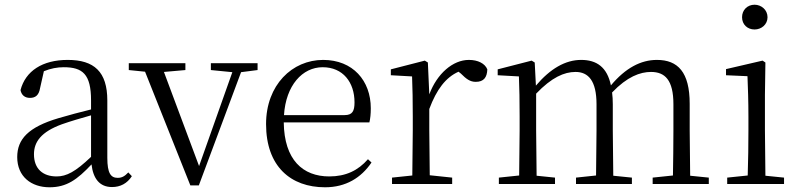

<svg xmlns="http://www.w3.org/2000/svg" viewBox="-20 -780 3387 814"><path d="M455 13C490 13 519 -2 539 -33L524 -49C508 -32 496 -26 479 -26C450 -26 435 -45 435 -111V-354C435 -476 379 -526 267 -526C160 -526 88 -479 67 -398C71 -377 85 -365 107 -365C130 -365 145 -376 150 -407L166 -478C195 -490 223 -495 250 -495C330 -495 366 -466 366 -354V-316C321 -305 272 -292 228 -279C100 -241 53 -190 53 -114C53 -31 113 14 190 14C262 14 307 -18 368 -83C375 -23 402 13 455 13ZM366 -115C300 -52 262 -32 220 -32C162 -32 124 -64 124 -126C124 -179 155 -221 242 -253C279 -266 323 -279 366 -291Z M874 -483 965 -474 824 -76 675 -475 766 -483V-512H526V-483L595 -476L787 6H823L1002 -474L1072 -483V-512H874Z M1358 14C1446 14 1511 -26 1555 -91L1540 -105C1498 -57 1446 -32 1376 -32C1264 -32 1185 -102 1183 -261H1546C1550 -277 1552 -297 1552 -321C1552 -438 1476 -526 1350 -526C1219 -526 1108 -420 1108 -254C1108 -74 1213 14 1358 14ZM1184 -292C1192 -418 1262 -495 1348 -495C1434 -495 1483 -431 1483 -346C1483 -309 1474 -292 1441 -292Z M1800 -318C1831 -401 1870 -452 1924 -476L1934 -468C1957 -445 1973 -433 1997 -433C2031 -433 2045 -452 2046 -486C2036 -511 2006 -526 1968 -526C1900 -526 1833 -468 1800 -380L1794 -515L1781 -523L1637 -486V-461L1727 -456C1729 -406 1730 -354 1730 -285V-227L1728 -36L1642 -27V0H1897V-27L1802 -37L1800 -227Z M2831 0H2985V-27L2906 -35L2904 -227V-340C2904 -474 2854 -526 2765 -526C2697 -526 2632 -492 2570 -418C2554 -495 2510 -526 2444 -526C2377 -526 2313 -489 2252 -417L2247 -515L2234 -523L2090 -486V-461L2180 -456C2182 -406 2183 -354 2183 -286V-227L2181 -36L2095 -27V0H2333V-27L2255 -35L2253 -227V-383C2319 -452 2372 -475 2420 -475C2474 -475 2509 -438 2509 -338V-227L2507 -36L2422 -27V0H2659V-27L2580 -35L2578 -227V-338C2578 -356 2577 -373 2575 -388C2639 -455 2694 -475 2740 -475C2799 -475 2835 -441 2835 -338V-227C2835 -172 2834 -91 2833 -36L2747 -27V0Z M3179 -655C3208 -655 3234 -676 3234 -707C3234 -738 3208 -760 3179 -760C3149 -760 3126 -738 3126 -707C3126 -676 3149 -655 3179 -655ZM3149 0H3304V-27L3225 -35L3223 -227V-378L3225 -515L3213 -523L3058 -487V-461L3149 -457C3151 -407 3153 -352 3153 -285V-227C3153 -173 3152 -91 3150 -36L3063 -27V0Z"/></svg>

Font: Source Han Serif CN Light
Style: Regular
Weight: 300
Designer: Ryoko NISHIZUKA 西塚涼子 (kana & ideographs); Frank Grießhammer (Latin, Greek & Cyrillic); Wenlong ZHANG 张文龙 (bopomofo); San
Foundry: Adobe
Version: Version 2.003;hotconv 1.1.1;makeotfexe 2.6.0